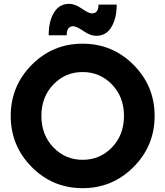

<svg xmlns="http://www.w3.org/2000/svg" viewBox="-20 -970 863 1002"><path d="M494 -946H589Q589 -875 561.5 -829Q534 -783 482 -783Q452 -783 415.5 -808Q379 -833 362 -833Q328 -833 328 -786H234Q234 -858 261.5 -904Q289 -950 341 -950Q371 -950 407 -925Q443 -900 460 -900Q494 -900 494 -946ZM145.5 -631.5Q255 -742 411 -742Q567 -742 677 -631.5Q787 -521 787 -365Q787 -209 677 -98.5Q567 12 411 12Q255 12 145.5 -98.5Q36 -209 36 -365Q36 -521 145.5 -631.5ZM411 -594Q321 -594 258.5 -529Q196 -464 196 -365Q196 -266 258.5 -201Q321 -136 411 -136Q502 -136 564.5 -201Q627 -266 627 -365Q627 -464 564.5 -529Q502 -594 411 -594Z"/></svg>

Font: Freely
Style: Bold
Weight: 700
Designer: Kris Sowersby
Foundry: Klim Type Foundry
Version: Version 1.006;hotconv 1.0.113;makeotfexe 2.5.65598;200799169